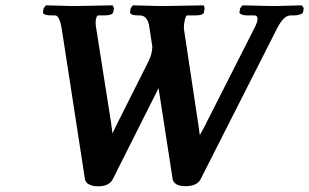

<svg xmlns="http://www.w3.org/2000/svg" viewBox="-20 -667 1127 700"><path d="M391.6 -14.6Q378.4 12.2 338.4 12.2Q317.9 12.2 304.7 5.4Q291.5 -1.5 289.6 -14.6L205.6 -558.6Q197.3 -610.8 181.2 -610.8H168.5Q136.7 -610.8 136.7 -622.6L139.2 -637.2L147.5 -647.5L188.5 -646.5Q230 -645 253.4 -645L391.1 -647.5L395.5 -637.2L393.1 -623.5Q390.6 -610.8 360.4 -610.8H337.9Q334 -610.8 331.3 -602.5Q328.6 -594.2 328.6 -583Q328.6 -576.7 329.6 -571.3L384.8 -220.7L390.1 -180.7L408.2 -218.3L521 -442.4Q535.2 -471.7 535.2 -495.1Q535.2 -500.5 534.2 -504.4L524.4 -568.8Q518.6 -610.8 489.3 -610.8H485.4Q454.1 -610.8 454.1 -622.6L456.5 -637.2L464.4 -647.5L507.8 -646.5Q551.8 -645 576.7 -645L722.7 -647.5L726.1 -637.2L723.6 -622.1Q721.7 -610.8 691.4 -610.8H662.6Q656.2 -610.8 651.9 -584.5Q650.4 -575.7 650.4 -567.9Q650.4 -560.1 651.9 -552.7L703.6 -209.5Q705.6 -195.3 705.8 -192.9Q706.1 -190.4 708.5 -174.3Q712.9 -182.6 721.2 -197.5Q729.5 -212.4 732.4 -218.3H731.9L909.2 -567.9Q918.9 -586.9 918.9 -598.1Q918.9 -610.8 907.7 -610.8H881.3Q868.7 -610.8 860.8 -614.3Q853 -617.7 853 -622.1L855.5 -637.2L863.8 -647.5L910.2 -646.5Q956.5 -645 982.4 -645L1080.1 -647.5L1087.4 -637.7L1085 -623Q1084 -617.7 1075 -614.7Q1065.9 -611.8 1060.1 -611.3Q1054.2 -610.8 1050.3 -610.8H1039.1Q1014.6 -610.8 990.7 -564.5L711.4 -13.7Q698.2 11.7 656.7 11.7Q632.8 11.7 621.8 3.9Q610.8 -3.9 609.4 -14.2L558.1 -345.7Z"/></svg>

Font: LL
Style: Bold Italic
Weight: 700
Italic angle: -11.5°
Designer: Philipp H. Poll
Foundry: Philipp H. Poll
Version: Version 2.7.x